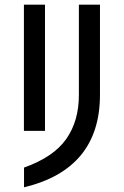

<svg xmlns="http://www.w3.org/2000/svg" viewBox="-20 -798 534 827"><path d="M83.5 8.8V-76.2Q210 -121.1 264.9 -198.7Q319.8 -276.4 319.8 -389.2V-777.8H410.6V-389.6Q410.6 -69.8 83.5 8.8ZM83 -234.4V-777.8H173.8V-234.4Z"/></svg>

Font: Voltaire
Style: Regular
Weight: 400
Designer: Yvonne Schttler
Foundry: Yvonne Schttler
Version: Version 1.003